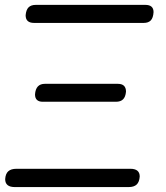

<svg xmlns="http://www.w3.org/2000/svg" viewBox="-20 -761 674 779"><path d="M125 -741.2H569.8Q603 -741.2 603 -711.9Q601.6 -688.5 591.8 -678.2Q582 -668 563 -668H118.2Q84 -668 84 -699.2Q85.9 -721.2 95.9 -731.2Q106 -741.2 125 -741.2ZM162.1 -420.9H458Q491.2 -420.9 491.2 -389.2Q489.3 -367.7 479.2 -357.9Q469.2 -348.1 450.2 -348.1H153.8Q122.1 -348.1 122.1 -377.9Q125 -420.9 162.1 -420.9ZM46.9 -76.2H508.8Q546.9 -76.2 546.9 -44.9Q545.4 -22.5 534.4 -12.2Q523.4 -2 502 -2H40Q1 -2 1 -34.2Q2.4 -56.2 13.7 -66.2Q24.9 -76.2 46.9 -76.2Z"/></svg>

Font: BPreplay
Style: Italic
Weight: 400
Italic angle: -6°
Designer: Magenta/George Triantafyllakos
Foundry: Magenta/George Triantafyllakos
Version: Version 1.00